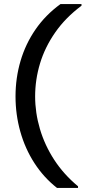

<svg xmlns="http://www.w3.org/2000/svg" viewBox="-20 -820 466 940"><path d="M259 100Q194 49 148.5 -21.5Q103 -92 79.5 -175.5Q56 -259 56 -348Q56 -438 80.5 -521.5Q105 -605 154 -676Q203 -747 276 -800H379V-792Q301 -734 250.5 -661.5Q200 -589 176 -509.5Q152 -430 152 -348Q152 -268 175.5 -188.5Q199 -109 245.5 -37.5Q292 34 362 92V100Z"/></svg>

Font: Albert Sans Medium
Style: Regular
Weight: 500
Designer: Andreas Rasmussen
Foundry: a.Foundry
Version: Version 1.025